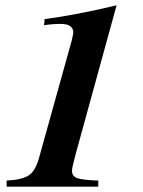

<svg xmlns="http://www.w3.org/2000/svg" viewBox="-20 -703 540 723"><path d="M419 -683 265 -123Q251 -71 251 -60Q251 -39 271.5 -32Q292 -25 350 -23V0H5V-23Q63 -26 88 -42.5Q113 -59 126 -105L250 -550Q256 -577 256 -580Q256 -613 208 -613Q178 -613 146 -608L148 -631Q269 -647 419 -683Z"/></svg>

Font: STIX MathJax Main
Style: Bold Italic
Weight: 700
Italic angle: -16.33°
Designer: MicroPress Inc., with final additions and corrections provided by Coen Hoffman, Elsevier (retired)
Version: Version 1.1.1